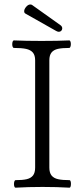

<svg xmlns="http://www.w3.org/2000/svg" viewBox="-20 -849 365 872"><path d="M43.5 -13.2Q43.5 -20 45.4 -25.4Q47.4 -30.8 50.3 -30.8Q82.5 -30.8 101.3 -35.2Q120.1 -39.6 129.9 -52Q139.6 -64.5 139.6 -87.9V-575.2Q139.6 -598.1 129.2 -610.4Q118.7 -622.6 98.1 -627Q77.6 -631.3 43 -631.3Q39.6 -631.3 37.6 -636.2Q35.6 -641.1 35.6 -647.9Q35.6 -655.3 37.6 -660.4Q39.6 -665.5 43 -665.5Q95.7 -663.1 168.9 -663.1Q242.7 -663.1 294.9 -665.5Q297.9 -665.5 299.8 -660.6Q301.8 -655.8 301.8 -648.9Q301.8 -642.1 299.8 -636.7Q297.9 -631.3 294.9 -631.3Q262.2 -631.3 242.9 -627Q223.6 -622.6 213.9 -610.4Q204.1 -598.1 204.1 -575.2V-87.9Q204.1 -64.5 214.1 -52Q224.1 -39.6 243.7 -35.2Q263.2 -30.8 295.9 -30.8Q298.8 -30.8 300.5 -25.9Q302.2 -21 302.2 -14.2Q302.2 -6.8 300.5 -1.7Q298.8 3.4 295.9 3.4Q238.3 0 173.3 0Q107.9 0 50.3 3.4Q47.4 3.4 45.4 -1.5Q43.5 -6.3 43.5 -13.2ZM89.8 -797.9Q89.8 -807.6 98.9 -818.1Q107.9 -828.6 117.7 -828.6Q123 -828.6 126 -826.2L254.9 -734.4Q262.7 -728.5 262.7 -720.2Q262.7 -713.9 258.3 -709.2Q253.9 -704.6 247.1 -704.6Q241.7 -704.6 234.9 -708.5L96.7 -786.6Q89.8 -789.6 89.8 -797.9Z"/></svg>

Font: JuniusX Light
Style: Regular
Weight: 300
Designer: Peter S. Baker
Foundry: Briery Creek Software
Version: Version 1.008